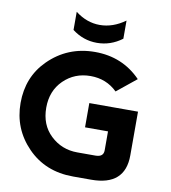

<svg xmlns="http://www.w3.org/2000/svg" viewBox="-102 -1052 1021 1149"><g transform="rotate(10 409.0 -477.5)"><path d="M270.5 -964.8Q339.8 -911.1 418.9 -911.1Q499 -911.1 573.2 -964.8V-854.5Q503.9 -802.7 420.9 -802.7Q337.9 -802.7 270.5 -854.5ZM530.3 9.8H419.9Q251 9.8 142.6 -101.6Q34.2 -212.9 34.2 -369.6Q34.2 -527.3 138.7 -631.8Q254.4 -747.1 420.9 -747.1Q588.4 -747.1 700.2 -631.3L582 -535.6Q515.6 -600.6 419.4 -600.6Q322.8 -600.6 256.3 -535.6Q190.4 -470.7 190.4 -368.7Q190.4 -264.2 256.8 -201.2Q324.7 -136.7 419.9 -136.7H530.3Q579.1 -136.7 579.1 -177.2V-292.5H439.5V-439.9H735.4V-173.8Q735.4 9.8 530.3 9.8Z"/></g></svg>

Font: New Shape
Style: Bold
Weight: 700
Designer: Wojciech Kalinowski "wmk69" (wmk69@o2.pl)
Foundry: Wojciech Kalinowski "wmk69" (wmk69@o2.pl)
Version: Version 2.1.1; 2021-05-14